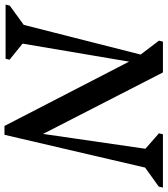

<svg xmlns="http://www.w3.org/2000/svg" viewBox="-0 -764 735 842"><g transform="rotate(90 367.0 -342.5)"><path d="M497.9 4.9 190.1 -591.4 188.7 -587.1 123.8 -672.6 128.2 -690H263.2L551.9 -127.1L527.2 -126.2L603.1 -649.2L625.6 -588.9L530.1 -672.6L534.4 -690H768.1L763.8 -671.7L647 -587.9L689 -648.8L536.7 4.9ZM-34.3 0 -29.9 -18.3 86.8 -103 44.8 -41.2 209.6 -690H240.9L131.1 -40.8L108.6 -97.3L207.4 -17.4L203.1 0Z"/></g></svg>

Font: Platypi Light
Style: Italic
Weight: 300
Italic angle: -13°
Designer: David Sargent
Foundry: Bolt Cutter Type
Version: Version 1.200